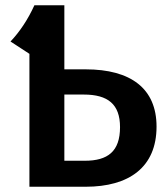

<svg xmlns="http://www.w3.org/2000/svg" viewBox="-20 -711 636 731"><path d="M225 -447V-691H111C86 -636 55 -590 20 -553L92 -506V0H306C471 0 576 -74 576 -229C576 -374 478 -447 306 -447ZM225 -99V-351H299C391 -351 437 -314 437 -227C437 -134 390 -99 303 -99Z"/></svg>

Font: Fira Sans Medium
Style: Regular
Weight: 500
Designer: Carrois Corporate & Edenspiekermann AG
Foundry: Carrois Corporate GbR & Edenspiekermann AG
Version: Version 4.203